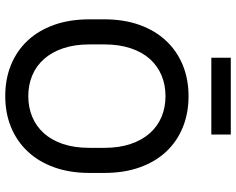

<svg xmlns="http://www.w3.org/2000/svg" viewBox="-106 -808 921 750"><g transform="rotate(90 355.0 -432.5)"><path d="M355 8Q288 8 233 -14.5Q178 -37 138.5 -79Q99 -121 77 -182Q55 -243 55 -321V-379Q55 -456 77 -517Q99 -578 139 -620.5Q179 -663 234 -685.5Q289 -708 355 -708Q422 -708 477 -685.5Q532 -663 571.5 -621Q611 -579 633 -518Q655 -457 655 -379V-321Q655 -244 633 -183Q611 -122 571 -79.5Q531 -37 476 -14.5Q421 8 355 8ZM355 -82Q399 -82 436 -97.5Q473 -113 500 -143Q527 -173 542 -217.5Q557 -262 557 -321V-379Q557 -437 542 -481.5Q527 -526 500 -556.5Q473 -587 436 -602.5Q399 -618 355 -618Q311 -618 274 -602.5Q237 -587 210 -557Q183 -527 168 -482Q153 -437 153 -379V-321Q153 -263 168 -218.5Q183 -174 210 -143.5Q237 -113 274 -97.5Q311 -82 355 -82ZM205 -873H505V-797H205Z"/></g></svg>

Font: Retni Sans Medium
Style: Regular
Weight: 500
Designer: Vitaly Kuzmin
Foundry: ParaType Ltd.
Version: Version 1.00;March 2, 2019;FontCreator 11.5.0.2425 64-bit; t